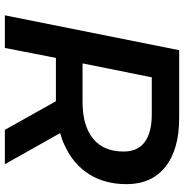

<svg xmlns="http://www.w3.org/2000/svg" viewBox="-4 -736 740 771"><g transform="rotate(90 365.5 -350.0)"><path d="M41 0 181 -700H453Q580 -700 649.5 -644.5Q719 -589 719 -489Q719 -401 678.5 -337.5Q638 -274 563 -240Q540 -229 514 -222L639 0H501L386 -205Q385 -205 385 -205H212L172 0ZM234 -312H389Q484 -312 536 -354Q588 -396 588 -477Q588 -534 549.5 -562Q511 -590 439 -590H290Z"/></g></svg>

Font: Montserrat Thin SemiBold
Style: Italic
Weight: 600
Italic angle: -11.3°
Version: Version 9.000